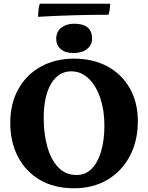

<svg xmlns="http://www.w3.org/2000/svg" viewBox="-20 -999 793 1028"><path d="M376 9Q270 9 194 -35.5Q118 -80 76.5 -159Q35 -238 35 -341Q35 -446 79 -523.5Q123 -601 200 -643Q277 -685 376 -685Q478 -685 555 -643.5Q632 -602 675 -526.5Q718 -451 718 -350Q718 -245 675.5 -164Q633 -83 556 -37Q479 9 376 9ZM390 -62Q438 -62 471 -95.5Q504 -129 521.5 -189Q539 -249 539 -328Q539 -408 517 -473.5Q495 -539 455 -578Q415 -617 361 -617Q293 -617 253.5 -550.5Q214 -484 214 -366Q214 -284 233 -215Q252 -146 291 -104Q330 -62 390 -62ZM372 -715Q330 -715 305.5 -736Q281 -757 281 -790Q281 -830 308.5 -851Q336 -872 377 -872Q473 -872 473 -792Q473 -758 446 -736.5Q419 -715 372 -715ZM570 -979Q570 -969 568 -952Q566 -935 561 -920Q477 -920 381 -917.5Q285 -915 184 -909Q184 -925 186 -945Q188 -965 193 -979Z"/></svg>

Font: Vollkorn ExtraBold
Style: Regular
Weight: 800
Designer: Friedrich Althausen
Foundry: Friedrich Althausen
Version: Version 5.000; ttfautohint (v1.8.3)